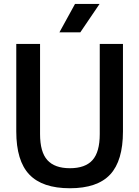

<svg xmlns="http://www.w3.org/2000/svg" viewBox="-20 -968 724 997"><path d="M343 9.5Q200 9.5 132.2 -61.8Q64.5 -133 64.5 -285.5V-740H188V-272Q188 -178.5 226 -136.5Q264 -94.5 343 -94.5Q422.5 -94.5 460.2 -136.5Q498 -178.5 498 -272V-740H618.5V-285.5Q618.5 -133 552 -61.8Q485.5 9.5 343 9.5ZM288.5 -800 369.5 -947.5H497L397 -800Z"/></svg>

Font: Encode Sans Semi Condensed SemiBold
Style: Regular
Weight: 600
Width: 4
Designer: Multiple Designers
Foundry: Impallari Type
Version: Version 3.000; ttfautohint (v1.8.3) -l 8 -r 50 -G 200 -x 14 